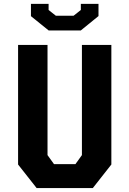

<svg xmlns="http://www.w3.org/2000/svg" viewBox="-20 -959 660 979"><path d="M72.2 -120.2V-730H222.3V-168.1L255.4 -122.1H364.6L397.7 -168.1V-730H547.8V-120.2L453.2 0H166.8ZM137.8 -876.6V-939.4H227.8V-908.1L264.8 -878.8H355.2L392.2 -908.1V-939.4H482.2V-877.1L391.8 -803.6H228.2Z"/></svg>

Font: Monaspace Krypton Var ExLight
Style: Regular
Weight: 200
Designer: Riley Cran and the Lettermatic Team
Version: Version 1.200 (Monaspace Krypton Var)